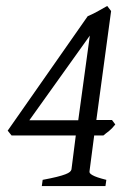

<svg xmlns="http://www.w3.org/2000/svg" viewBox="-20 -628 442 648"><path d="M79.1 -222.2H244.1L283.2 -507.8ZM369.1 -208Q363.3 -200.7 358.2 -195.3Q353 -189.9 348.1 -186Q343.3 -182.1 338.6 -178.7Q334 -175.3 329.1 -170.9H297.9L282.2 -50.8Q281.2 -46.9 283.4 -43.7Q285.6 -40.5 292 -36.9Q298.3 -33.2 309.8 -29.3Q321.3 -25.4 338.9 -21L335.9 0H121.1L124 -21Q152.8 -26.4 171.4 -31Q189.9 -35.6 200.7 -39.8Q211.4 -43.9 215.8 -47.9Q220.2 -51.8 221.2 -56.2L235.8 -170.9H19L5.9 -187L275.9 -573.2Q296.4 -582 312.5 -591.3Q328.6 -600.6 341.8 -607.9L355 -590.8L305.2 -223.1H357.9L369.1 -208Z"/></svg>

Font: Gentium
Style: Italic
Weight: 400
Italic angle: -7°
Designer: J. Victor Gaultney
Version: Version 1.02; 2005; OFL release